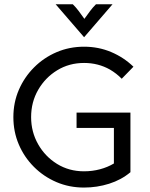

<svg xmlns="http://www.w3.org/2000/svg" viewBox="-20 -853 693 886"><path d="M541.7 -489.6Q518.1 -513.9 487.5 -531.9Q433.3 -562.5 368.1 -562.5Q299.3 -562.5 244.1 -528.8Q188.9 -495.1 156.2 -438.5Q123.6 -381.9 123.6 -312.5Q123.6 -244.4 155.9 -187.5Q188.2 -130.6 243.4 -96.5Q298.6 -62.5 367.4 -62.5Q406.2 -62.5 441.3 -71.9Q476.4 -81.2 505.6 -98.6Q505.6 -98.6 505.6 -262.5Q505.6 -262.5 333.3 -262.5V-333.3Q333.3 -333.3 581.9 -333.3V-58.3Q539.6 -22.9 483.7 -5.2Q427.8 12.5 367.4 12.5Q299.3 12.5 240.3 -12.8Q181.2 -38.2 136.5 -83Q91.7 -127.8 66.7 -186.5Q41.7 -245.1 41.7 -312.5Q41.7 -379.9 67 -438.5Q92.4 -497.2 137.2 -542Q181.9 -586.8 241 -612.2Q300 -637.5 368.1 -637.5Q434.7 -637.5 493.1 -612.8Q551.4 -588.2 595.8 -545.1ZM368.1 -681.2 236.8 -833.3H316Q330.6 -818.8 342.4 -803.1Q354.2 -787.5 369.4 -766Q384.7 -787.5 396.5 -803.1Q408.3 -818.8 422.9 -833.3H499.3Z"/></svg>

Font: co2trust
Style: Regular
Weight: 400
Designer: Kristian Moeller
Foundry: Dicotype
Version: Version 1.000